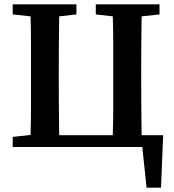

<svg xmlns="http://www.w3.org/2000/svg" viewBox="-20 -683 807 892"><path d="M425 -616V-663H721V-616L638 -607Q637 -543 636.5 -479.5Q636 -416 636 -353V-310Q636 -246 636.5 -182Q637 -118 638 -55H738L728 189H661L641 0H39V-47L122 -56Q124 -120 124 -183.5Q124 -247 124 -310V-353Q124 -418 124 -481.5Q124 -545 122 -607L39 -616V-663H335V-616L255 -607Q254 -543 253.5 -479.5Q253 -416 253 -353V-310Q253 -246 253.5 -182Q254 -118 255 -55H504Q506 -119 506 -182.5Q506 -246 506 -310V-353Q506 -418 506 -481.5Q506 -545 504 -607Z"/></svg>

Font: Source Serif Pro Semibold
Style: Regular
Weight: 600
Designer: Frank Grießhammer
Foundry: Adobe Systems Incorporated
Version: Version 3.000;hotconv 1.0.109;makeotfexe 2.5.65596